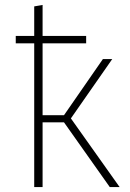

<svg xmlns="http://www.w3.org/2000/svg" viewBox="-20 -760 530 780"><path d="M268 -279 466 0H426L240 -263H153V0H119V-584H44V-614H119V-734L153 -740V-614H330V-584H153V-292H240L398 -520H436Z"/></svg>

Font: Fira Sans UltraLight
Style: Regular
Weight: 200
Designer: Carrois Corporate & Edenspiekermann AG
Foundry: Carrois Corporate GbR & Edenspiekermann AG
Version: Version 4.106;PS 004.106;hotconv 1.0.70;makeotf.lib2.5.58329